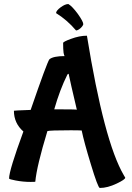

<svg xmlns="http://www.w3.org/2000/svg" viewBox="-20 -871 656 952"><path d="M258 -806Q258 -818 281 -835Q303 -851 319 -851Q338 -840 366 -802Q393 -764 393 -751Q391 -742 379 -731Q366 -720 357 -720Q313 -772 258 -806ZM330 -225Q227 -225 215 -221Q162 -47 155 30Q155 31 131 31Q95 31 58 24Q25 18 25 14Q25 -26 96 -219Q49 -260 49 -322Q49 -323 132 -326Q214 -564 225 -577Q244 -593 302 -593Q293 -593 293 -658Q293 -664 331 -678Q374 -694 411 -694Q496 -169 594 -2L601 10Q601 19 559 39Q513 61 475 61Q466 61 430 -58Q397 -166 385 -224Q371 -225 330 -225ZM319 -505Q317 -505 314 -501Q277 -427 249 -329Q360 -329 361 -327Q327 -471 321 -502Q321 -505 319 -505Z"/></svg>

Font: Bubblegum Sans
Style: Regular
Weight: 400
Designer: Angel Koziupa and Alejandro Paul
Foundry: Angel Koziupa and Alejandro Paul
Version: Version 1.001